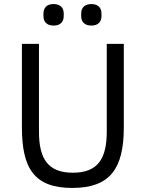

<svg xmlns="http://www.w3.org/2000/svg" viewBox="-20 -914 718 946"><path d="M244 -788C278 -788 294 -807 294 -835V-847C294 -875 278 -894 244 -894C210 -894 194 -875 194 -847V-835C194 -807 210 -788 244 -788ZM430 -788C464 -788 480 -807 480 -835V-847C480 -875 464 -894 430 -894C396 -894 380 -875 380 -847V-835C380 -807 396 -788 430 -788ZM88 -698V-286C88 -83 150 12 336 12C522 12 590 -83 590 -286V-698H506V-266C506 -133 463 -63 339 -63C215 -63 172 -133 172 -266V-698Z"/></svg>

Font: IBM Plex Devanagari
Style: Regular
Weight: 400
Designer: Mike Abbink, Paul van der Laan, Pieter van Rosmalen, Erin McLaughlin
Foundry: Bold Monday
Version: Version 1.0